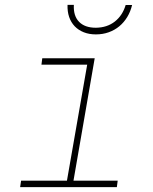

<svg xmlns="http://www.w3.org/2000/svg" viewBox="-20 -767 627 787"><path d="M153.3 -528.3H368.2L281.2 -26.4H462.4L459 0H62.5L66.4 -26.4H254.4L337.4 -502H149.9ZM521.5 -746.6Q515.1 -719.7 501.7 -697.5Q488.3 -675.3 469.2 -659.4Q450.2 -643.6 425.8 -634.8Q401.4 -626 373 -626Q345.2 -626 323.2 -634.8Q301.3 -643.6 286.1 -659.4Q271 -675.3 263.4 -697.5Q255.9 -719.7 256.8 -747.1H282.7Q280.3 -702.1 304 -677.7Q327.6 -653.3 373 -653.3Q418.9 -653.8 450.7 -678.7Q482.4 -703.6 495.1 -746.6Z"/></svg>

Font: Roboto Mono Thin
Style: Italic
Weight: 250
Designer: Google
Version: Version 2.000985; 2015; ttfautohint (v1.3)